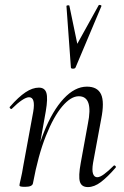

<svg xmlns="http://www.w3.org/2000/svg" viewBox="-20 -751 505 780"><path d="M337 9Q311 9 304.5 -13Q298 -35 308 -89L337 -248Q360 -360 300 -360Q268 -360 233 -319Q198 -278 166.5 -199Q135 -120 114 -7L102 -8Q123 -125 158 -213Q193 -301 238.5 -350Q284 -399 333 -399Q376 -399 390.5 -368Q405 -337 391 -267L358 -89Q353 -59 358 -45Q363 -31 375 -31Q386 -31 403 -43.5Q420 -56 441 -77Q444 -81 448.5 -77Q453 -73 449 -69Q417 -32 390 -11.5Q363 9 337 9ZM82 8Q68 8 63.5 6.5Q59 5 59 2Q59 -2 64.5 -25Q70 -48 74 -74L115 -297Q125 -356 98 -356Q87 -356 69 -344Q51 -332 29 -310Q26 -306 21.5 -310.5Q17 -315 21 -318Q55 -357 83.5 -376Q112 -395 138 -395Q162 -395 168.5 -373.5Q175 -352 166 -299L114 -7Q112 8 82 8ZM268 -477 250 -726Q250 -729 256 -729.5Q262 -730 262 -727L294 -573L381 -730Q383 -732 388 -730.5Q393 -729 392 -726L287 -477Q285 -472 276.5 -472Q268 -472 268 -477Z"/></svg>

Font: Cormorant
Style: Italic
Weight: 400
Italic angle: -10°
Designer: Christian Thalmann (Catharsis Fonts)
Foundry: Catharsis Fonts
Version: Version 4.000